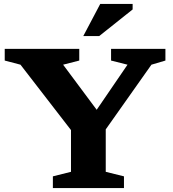

<svg xmlns="http://www.w3.org/2000/svg" viewBox="-20 -955 876 975"><path d="M84 -626.5 4 -647.5V-707H382.5V-647.5L300.5 -626.5L471 -397.5L627.5 -626.5L544 -647.5V-707H820V-647.5L749 -626.5L517 -298V-82.5L609.5 -59.5V0H248.5V-59.5L340.5 -82.5V-294.5ZM403 -772 489 -935H653.5V-907L484 -772Z"/></svg>

Font: Newsreader Caption SemiBold
Style: Regular
Weight: 600
Designer: Hugues Gentile
Foundry: Production Type
Version: Version 1.001